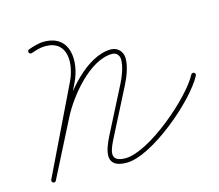

<svg xmlns="http://www.w3.org/2000/svg" viewBox="-85 -663 894 782"><g transform="rotate(-15 361.5 -272.5)"><path d="M88.3 -528.9C89.9 -523.9 95.3 -521.2 100.2 -522.8C119.7 -529.1 138.9 -536 159.7 -536C257.6 -536 252.2 -435.7 220.4 -370.1C161.4 -248.1 102.4 -126.1 43.4 -4.1C40.7 1.5 43.6 6.4 47.8 8.5C52 10.6 57.6 9.9 60.5 4.3C100.7 -74.6 140.8 -153.6 181 -232.5C220.2 -309.5 320.6 -435.1 415.4 -435.1C433.3 -435.1 445.2 -421 445.2 -403.6C445.2 -373 430.1 -334.7 416.3 -307.8C383.8 -244.3 351.3 -180.7 318.9 -117.2C288.6 -58 267.2 8.6 358.9 8.6C466.3 8.6 673.7 -168.1 722.2 -261.5C724.6 -266.2 722.8 -271.9 718.1 -274.3C713.5 -276.8 707.8 -274.9 705.3 -270.3C660.3 -183.6 458.5 -10.4 358.9 -10.4C285.3 -10.4 311.8 -61.7 335.8 -108.5C368.3 -172.1 400.7 -235.6 433.2 -299.2C448.4 -328.9 464.2 -369.9 464.2 -403.6C464.2 -431.4 443.8 -454.1 415.4 -454.1C312.3 -454.1 206.9 -325.3 164.1 -241.1C123.9 -162.2 83.7 -83.3 43.5 -4.3C40.7 1.3 43.6 6.2 47.9 8.3C52.1 10.5 57.8 9.8 60.6 4.1C119.5 -117.8 178.5 -239.8 237.5 -361.8C275.6 -440.5 273.3 -555 159.7 -555C136.8 -555 115.8 -547.8 94.4 -540.8C89.4 -539.2 86.7 -533.9 88.3 -528.9Z"/></g></svg>

Font: FRB American Cursive Extralight
Style: Italic
Weight: 200
Italic angle: -25°
Version: Version 2.0;Modular Font Editor K font №1